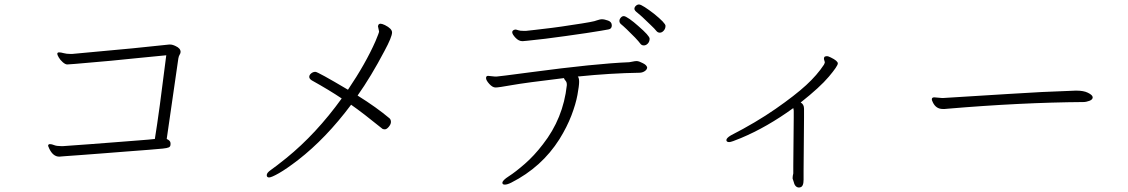

<svg xmlns="http://www.w3.org/2000/svg" viewBox="-20 -784 5040 858"><path d="M236 -543Q236 -539 242.5 -527.5Q249 -516 260.5 -506Q272 -496 280.5 -496Q289 -496 316 -498.5Q343 -501 384.5 -504.5Q426 -508 475.5 -512.5Q525 -517 600.5 -525Q676 -533 723 -537Q691 -279 672 -163Q646 -160 605 -157Q564 -154 515.5 -150Q467 -146 386 -140Q305 -134 262 -131H253Q233 -131 222 -135.5Q211 -140 203 -140Q195 -140 195 -132L200 -120Q217 -84 245 -84L269 -86Q294 -88 338.5 -91Q383 -94 437.5 -98.5Q492 -103 546 -107Q600 -111 644 -114.5Q688 -118 707.5 -120Q727 -122 734.5 -125.5Q742 -129 742 -139V-145Q741 -156 725 -163L777 -523Q779 -534 783 -540Q787 -546 787 -552Q787 -568 765 -578Q751 -585 740 -585H736Q674 -578 572 -568Q521 -563 432 -555Q343 -547 303 -543H294Q277 -543 264.5 -546.5Q252 -550 244 -550Q236 -550 236 -543Z M1674 -643Q1674 -638 1658 -600Q1614 -500 1535 -383Q1400 -463 1389.5 -463Q1379 -463 1370.5 -456Q1362 -449 1362 -440.5Q1362 -432 1373 -425Q1452 -381 1507 -344Q1393 -186 1260 -78Q1210 -38 1191 -25Q1172 -12 1172 -1.5Q1172 9 1182.5 9Q1193 9 1226.5 -10Q1260 -29 1312 -69Q1437 -166 1549 -316Q1602 -279 1687 -210Q1691 -206 1699.5 -206Q1708 -206 1717.5 -217.5Q1727 -229 1727 -239Q1727 -249 1721 -255Q1663 -304 1578 -357Q1638 -442 1698 -556Q1732 -619 1732 -639Q1732 -656 1700 -672Q1687 -678 1680.5 -678Q1674 -678 1671 -673Q1669 -669 1669 -667Z M2888 -672Q2906 -655 2912.5 -646.5Q2919 -638 2928.5 -638Q2938 -638 2946 -647Q2954 -656 2954 -668.5Q2954 -681 2902 -723Q2880 -740 2861.5 -752Q2843 -764 2835.5 -764Q2828 -764 2821.5 -758Q2815 -752 2815 -744.5Q2815 -737 2828.5 -727Q2842 -717 2888 -672ZM2857 -581Q2867 -581 2875 -589.5Q2883 -598 2883 -611Q2883 -624 2832 -668Q2812 -686 2793.5 -699Q2775 -712 2767.5 -712Q2760 -712 2754 -705Q2748 -698 2748 -690.5Q2748 -683 2754 -677Q2775 -660 2818 -616Q2835 -598 2841 -589.5Q2847 -581 2857 -581ZM2282 -652Q2269 -649 2269 -640Q2269 -631 2283.5 -615.5Q2298 -600 2315 -600Q2337 -602 2337 -602Q2410 -609 2508 -623Q2558 -630 2602 -636.5Q2646 -643 2665 -646.5Q2684 -650 2699 -652.5Q2714 -655 2714 -670.5Q2714 -686 2697.5 -692Q2681 -698 2669 -698L2661 -697L2647 -693Q2637 -687 2533 -672Q2490 -665 2446.5 -659.5Q2403 -654 2371 -650.5Q2339 -647 2330 -646H2321Q2303 -646 2295.5 -649Q2288 -652 2282 -652ZM2161 -445Q2152 -445 2152 -435Q2152 -425 2166.5 -409Q2181 -393 2194.5 -393Q2208 -393 2266.5 -403.5Q2325 -414 2500 -435Q2502 -429 2507.5 -423Q2513 -417 2513 -406V-403Q2497 -255 2406 -139Q2367 -88 2325 -51.5Q2283 -15 2254 3.5Q2225 22 2225 33Q2225 41 2236 41Q2247 41 2265 32Q2401 -37 2480 -162Q2514 -217 2533.5 -268Q2553 -319 2560.5 -360Q2568 -401 2568 -418.5Q2568 -436 2562 -442Q2708 -457 2840 -459Q2853 -460 2862.5 -467Q2872 -474 2872 -483Q2869 -494 2852 -502Q2837 -510 2827 -511H2824Q2817 -511 2808.5 -509Q2800 -507 2792 -506Q2642 -500 2350 -461Q2207 -442 2200 -442H2191Z M3556 53Q3571 50 3571 19V-20L3573 -259V-298Q3573 -318 3558 -326Q3644 -394 3684 -441.5Q3724 -489 3724 -500.5Q3724 -512 3693 -527Q3681 -533 3676.5 -533Q3672 -533 3667 -531.5Q3662 -530 3662 -520L3666 -506Q3666 -503 3662 -495Q3632 -449 3582.5 -403.5Q3533 -358 3446 -297.5Q3359 -237 3246 -179Q3226 -167 3226 -158Q3226 -149 3239 -149Q3248 -149 3291 -167Q3408 -216 3525 -301Q3527 -293 3527 -290V-258L3525 -43V-9Q3522 3 3522 11V14Q3523 16 3526 26Q3532 54 3551 54Z M4155 -349Q4144 -349 4144 -340Q4144 -336 4149 -326Q4163 -297 4193 -297H4202Q4207 -297 4213 -298Q4543 -326 4821 -328Q4834 -328 4848.5 -333.5Q4863 -339 4863 -349L4862 -353Q4859 -361 4840.5 -370Q4822 -379 4790 -379H4787Q4635 -374 4484.5 -364Q4334 -354 4194 -346H4190Z"/></svg>

Font: LXGW WenKai TC Light
Style: Regular
Weight: 300
Designer: LXGW / Fontworks Inc.
Foundry: LXGW / Fontworks Inc.
Version: Version 1.330